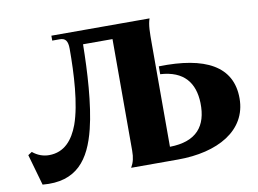

<svg xmlns="http://www.w3.org/2000/svg" viewBox="-78 -838 1294 963"><g transform="rotate(-10 569.0 -357.0)"><path d="M517 0H756C957 0 1113 -84 1113 -249C1113 -413 979 -483 742 -477V-437C862 -430 913 -363 916 -260C919 -142 863 -72 727 -70V-590C727 -655 727 -690 738 -722H238V-697H276C305 -697 317 -682 317 -641C317 -515 309 -361 273 -261C246 -189 202 -134 123 -134C94 -134 65 -144 40 -165L20 -152L65 6C238 22 309 -78 346 -227C376 -348 385 -512 387 -652H537V-84C537 -48 531 -24 517 0Z"/></g></svg>

Font: Sinistre Bold
Style: Regular
Weight: 900
Designer: Jules Durand
Foundry: Collletttivo
Version: Version 69.420;Glyphs 3.2 (3217)